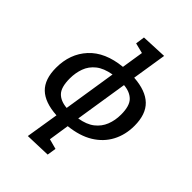

<svg xmlns="http://www.w3.org/2000/svg" viewBox="-282 -904 1266 1266"><g transform="rotate(45 350.5 -271.5)"><path d="M399 227 220 233 257 3Q143 -4 88 -57Q33 -110 33 -217Q33 -347 111.5 -432.5Q190 -518 341 -533L365 -686L293 -704L302 -768L482 -776L444 -535Q558 -527 614 -473Q670 -419 670 -312Q670 -228 634.5 -161Q599 -94 530.5 -52Q462 -10 360 1L338 145L409 164ZM555 -302Q555 -382 522.5 -415Q490 -448 431 -453L373 -84Q440 -95 479.5 -126Q519 -157 537 -202.5Q555 -248 555 -302ZM147 -231Q147 -150 178.5 -117Q210 -84 270 -79L328 -449Q259 -437 219.5 -405.5Q180 -374 163.5 -328.5Q147 -283 147 -231Z"/></g></svg>

Font: Bitter SemiBold
Style: Italic
Weight: 600
Italic angle: -9°
Designer: Sol Matas, and Bitter project Authors
Foundry: Sol Matas
Version: Version 2.001